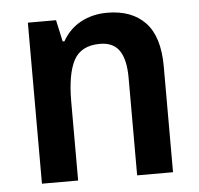

<svg xmlns="http://www.w3.org/2000/svg" viewBox="-45 -599 670 645"><g transform="rotate(-5 290.5 -276.5)"><path d="M339 -553Q422 -553 467.5 -505Q513 -457 513 -357V0H392V-329Q392 -390 371.5 -420.5Q351 -451 306 -451Q242 -451 217.5 -405Q193 -359 193 -266V0H71V-543H166L182 -470H188Q211 -511 250.5 -532Q290 -553 339 -553Z"/></g></svg>

Font: Noto Sans Khmer SemiCondensed SemiBold
Style: Regular
Weight: 600
Width: 4
Designer: Danh Hong and the Monotype Design Team
Foundry: Monotype Imaging Inc.
Version: Version 2.004; ttfautohint (v1.8.4.7-5d5b)